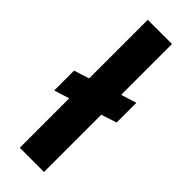

<svg xmlns="http://www.w3.org/2000/svg" viewBox="-247 -762 785 785"><g transform="rotate(45 145.0 -370.0)"><path d="M9 -380V-265L75 -286V0H215V-331L282 -353V-467L215 -446V-740H75V-401Z"/></g></svg>

Font: Malmofest SemiBold
Style: Regular
Weight: 600
Designer: Jonny Pinhorn (Poppins), Kolossal
Version: Version 1.004;Glyphs 3.1.2 (3151)